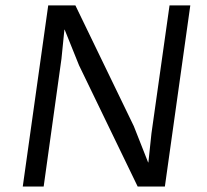

<svg xmlns="http://www.w3.org/2000/svg" viewBox="-20 -680 754 700"><path d="M673.8 -660.2 581.1 0H481.9L268.1 -441.9L215.8 -571.8H214.8L204.1 -465.8L139.2 0H63L155.8 -660.2H254.9L467.8 -220.2L520 -87.9H521L532.2 -193.8L598.1 -660.2Z"/></svg>

Font: Human Sans
Style: Italic
Weight: 400
Italic angle: -8°
Designer: Tim Radville
Foundry: Continuum
Version: Version 1.000;FEAKit 1.0